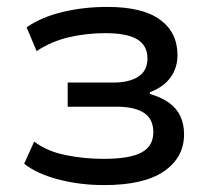

<svg xmlns="http://www.w3.org/2000/svg" viewBox="-20 -527 621 556"><path d="M282 9Q211 9 148.5 -7.5Q86 -24 50 -53L79 -117Q116 -89 169.5 -78Q223 -67 280 -67Q356 -67 390 -85.5Q424 -104 424 -144Q424 -183 396.5 -200.5Q369 -218 318 -218H176V-288H309Q354 -288 380.5 -305Q407 -322 407 -358Q407 -395 377.5 -413Q348 -431 285 -431Q230 -431 179 -419Q128 -407 86 -379L57 -448Q101 -478 162 -492.5Q223 -507 291 -507Q393 -507 443.5 -470Q494 -433 494 -367Q494 -331 474 -303Q454 -275 414 -260V-255Q448 -245 470 -229Q492 -213 502.5 -190Q513 -167 513 -138Q513 -71 455 -31Q397 9 282 9Z"/></svg>

Font: Nunito Sans 6pt
Style: Regular
Weight: 400
Version: Version 3.101;gftools[0.9.27]